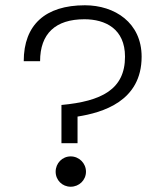

<svg xmlns="http://www.w3.org/2000/svg" viewBox="-20 -703 627 728"><path d="M300 -630C379 -630 454 -594 454 -488C454 -364 365 -319 213 -305V-160H274V-261C369 -276 517 -319 517 -488C517 -617 415 -683 302 -683C152 -683 70 -609 70 -471H132C132 -575 190 -630 300 -630ZM191 -52C191 -20 216 5 248 5C280 5 306 -20 306 -52C306 -84 280 -110 248 -110C216 -110 191 -84 191 -52Z"/></svg>

Font: Stint Ultra Expanded
Style: Regular
Weight: 400
Width: 7
Designer: Astigmatic (AOETI)
Foundry: Astigmatic (AOETI)
Version: Version 1.000